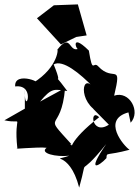

<svg xmlns="http://www.w3.org/2000/svg" viewBox="-66 -756 632 873"><path d="M47 -262 -46 -209C51 -188 -6 -250 13 -81C-22 -76 109 -89 146 -84C112 -59 189 -41 249 -48C150 -14 248 -83 294 97C341 -70 275 76 417 -101C323 36 386 -2 418 -37C420 -66 415 -46 523 -75C497 -92 395 -212 518 -245L528 -198C575 -248 523 -345 453 -321C490 -477 450 -380 381 -454C357 -481 356 -414 338 -526C244 -619 286 -506 296 -537C245 -508 260 -615 193 -528C200 -547 204 -452 83 -378C154 -371 -3 -439 3 -363C104 -375 41 -212 47 -354ZM357 -262 429 -189C349 -137 340 -267 385 -223C246 -116 249 -64 269 -90C165 -156 138 -96 259 -100C120 -253 212 -142 230 -356L116 -294C170 -359 181 -350 240 -342C143 -473 236 -322 178 -463C219 -487 298 -422 360 -358C298 -435 287 -261 415 -235ZM328 -595 288 -736 179 -732 102 -673 211 -554 281 -588Z"/></svg>

Font: Asimov Silicon
Style: Regular
Weight: 400
Designer: Google
Version: Version 2.000980; 2014